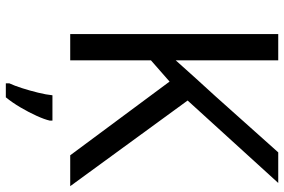

<svg xmlns="http://www.w3.org/2000/svg" viewBox="-178 -576 975 659"><g transform="rotate(90 309.5 -246.5)"><path d="M619 0H513L260 -341L187 -277V0H97V-714H187V-362Q217 -396 248 -430Q279 -464 310 -498L503 -714H608L325 -403ZM394 70Q390 88 377.5 115.5Q365 143 348.5 171Q332 199 314 221H266V209Q274 192 282.5 165.5Q291 139 298 110.5Q305 82 307 61H394Z"/></g></svg>

Font: Noto Sans Nag Mundari
Style: Regular
Weight: 400
Designer: Muthu Nedumaran
Version: Version 1.000; ttfautohint (v1.8.4.7-5d5b)